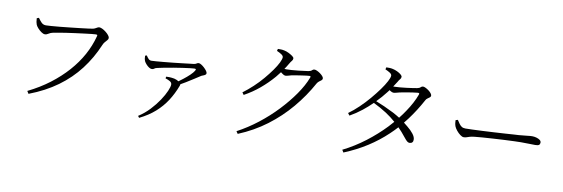

<svg xmlns="http://www.w3.org/2000/svg" viewBox="-58 -1224 5076 1730"><g transform="rotate(10 2480.0 -359.5)"><path d="M277 -617Q292 -617 324.5 -619.5Q357 -622 401 -626Q445 -630 492 -635.5Q539 -641 582 -645.5Q625 -650 656.5 -654.5Q688 -659 700 -661Q713 -664 722.5 -669.5Q732 -675 740 -679Q748 -683 756 -683Q767 -683 783.5 -675Q800 -667 816.5 -654Q833 -641 844 -627Q855 -613 855 -603Q855 -592 846 -582Q837 -572 826.5 -560Q816 -548 809 -531Q757 -407 677.5 -303Q598 -199 487.5 -118.5Q377 -38 230 18L215 -6Q323 -59 410.5 -125.5Q498 -192 565.5 -268Q633 -344 678.5 -427Q724 -510 747 -598Q751 -610 747 -612.5Q743 -615 735 -615Q724 -615 696 -612Q668 -609 629 -604Q590 -599 547.5 -593.5Q505 -588 465.5 -582Q426 -576 395 -570.5Q364 -565 350 -562Q330 -558 313.5 -547Q297 -536 282 -536Q267 -536 248.5 -549Q230 -562 215 -579Q200 -596 195 -609Q191 -620 188.5 -632.5Q186 -645 185 -666L204 -673Q216 -655 233.5 -636Q251 -617 277 -617Z M1205 -503 1220 -508Q1232 -489 1242.5 -478.5Q1253 -468 1269 -468Q1283 -468 1313 -470.5Q1343 -473 1382 -476.5Q1421 -480 1463 -484.5Q1505 -489 1543.5 -493.5Q1582 -498 1610.5 -501.5Q1639 -505 1650 -506Q1666 -508 1674.5 -514.5Q1683 -521 1694 -521Q1703 -521 1717 -512.5Q1731 -504 1745 -491Q1759 -478 1768.5 -465Q1778 -452 1778 -443Q1778 -433 1768.5 -427Q1759 -421 1747 -417Q1735 -413 1726 -406Q1708 -394 1676.5 -374Q1645 -354 1608 -331Q1585 -318 1563 -305Q1563 -300 1560 -291Q1531 -214 1490 -150.5Q1449 -87 1390.5 -35Q1332 17 1249 58L1237 42Q1293 6 1338 -42Q1383 -90 1415.5 -139Q1448 -188 1465 -228Q1482 -268 1482 -287Q1482 -305 1464.5 -315.5Q1447 -326 1422 -334L1425 -350Q1441 -350 1452.5 -350.5Q1464 -351 1475 -349Q1502 -347 1522 -338Q1534 -333 1541 -328Q1561 -342 1581 -358Q1612 -382 1636.5 -405.5Q1661 -429 1672 -447Q1679 -459 1676.5 -462.5Q1674 -466 1662 -466Q1652 -466 1623.5 -462.5Q1595 -459 1556.5 -453.5Q1518 -448 1476.5 -441Q1435 -434 1398 -427Q1361 -420 1336 -414Q1314 -410 1306.5 -402.5Q1299 -395 1284 -395Q1273 -395 1259 -404Q1245 -413 1232.5 -427Q1220 -441 1214 -453Q1209 -465 1207 -477Q1205 -489 1205 -503Z M2126 -330Q2172 -364 2217 -406Q2262 -448 2300 -493Q2338 -538 2367.5 -579.5Q2397 -621 2413 -654Q2429 -687 2429 -704Q2429 -717 2411.5 -729Q2394 -741 2368 -752L2373 -771Q2387 -771 2401.5 -771Q2416 -771 2433 -767Q2453 -763 2474 -752.5Q2495 -742 2510 -731Q2525 -720 2525 -710Q2525 -697 2516 -687Q2507 -677 2496 -658Q2480 -630 2462 -604Q2472 -603 2481 -603Q2499 -603 2528.5 -605Q2558 -607 2589 -610.5Q2620 -614 2644.5 -617.5Q2669 -621 2679 -622Q2701 -626 2709.5 -635.5Q2718 -645 2731 -645Q2740 -645 2754.5 -638.5Q2769 -632 2783.5 -621.5Q2798 -611 2808 -599.5Q2818 -588 2818 -578Q2818 -568 2809 -561Q2800 -554 2789.5 -546.5Q2779 -539 2771 -526Q2703 -402 2611.5 -293.5Q2520 -185 2405 -98.5Q2290 -12 2149 46L2134 24Q2230 -27 2320 -97Q2410 -167 2486 -247.5Q2562 -328 2619 -410Q2676 -492 2704 -566Q2708 -575 2705 -579Q2702 -581 2696 -581Q2688 -581 2667.5 -578.5Q2647 -576 2621.5 -572Q2596 -568 2572.5 -564.5Q2549 -561 2536 -558Q2520 -554 2505.5 -549.5Q2491 -545 2480 -545Q2469 -545 2453 -557Q2445 -563 2437 -569Q2419 -545 2400 -522Q2345 -458 2280.5 -404Q2216 -350 2141 -309Z M3096 -312Q3142 -345 3188.5 -389.5Q3235 -434 3276.5 -483Q3318 -532 3350.5 -577Q3383 -622 3401.5 -657.5Q3420 -693 3420 -710Q3420 -724 3402.5 -735.5Q3385 -747 3359 -758L3364 -777Q3378 -777 3392.5 -777Q3407 -777 3424 -773Q3444 -769 3465 -759Q3486 -749 3500 -737.5Q3514 -726 3514 -716Q3514 -703 3505 -693.5Q3496 -684 3485 -664Q3471 -641 3455 -618Q3461 -618 3466 -618Q3484 -618 3514 -620.5Q3544 -623 3576 -627Q3608 -631 3634 -635Q3660 -639 3670 -641Q3691 -645 3700 -654.5Q3709 -664 3721 -664Q3730 -664 3744.5 -657Q3759 -650 3773 -639.5Q3787 -629 3796.5 -617Q3806 -605 3806 -595Q3806 -586 3797 -579Q3788 -572 3777 -564.5Q3766 -557 3760 -544Q3707 -446 3643 -360Q3625 -336 3607 -314Q3625 -300 3642 -286Q3677 -258 3698.5 -230Q3720 -202 3720 -179Q3721 -162 3712 -152.5Q3703 -143 3687 -143Q3675 -143 3664 -152.5Q3653 -162 3638 -181Q3623 -200 3599 -228Q3585 -244 3565 -264Q3534 -230 3500 -198Q3421 -123 3326 -62Q3231 -1 3116 46L3102 23Q3208 -30 3303 -102.5Q3398 -175 3476 -257Q3499 -282 3520 -306Q3478 -343 3429 -375Q3373 -411 3309 -442Q3267 -401 3222 -365Q3169 -323 3112 -291ZM3556 -350Q3585 -386 3610 -424Q3667 -508 3695 -585Q3699 -594 3696 -598Q3693 -601 3684 -601Q3667 -600 3635 -595Q3603 -590 3571 -584.5Q3539 -579 3521 -575Q3505 -571 3490.5 -567Q3476 -563 3466 -563Q3454 -563 3437 -574Q3433 -577 3429 -580Q3420 -569 3412 -558Q3373 -507 3327 -461Q3366 -445 3406 -428Q3451 -407 3494 -386Q3528 -368 3556 -350Z M4081 -423Q4092 -406 4102.5 -391Q4113 -376 4126.5 -367Q4140 -358 4161 -358Q4183 -358 4224 -359.5Q4265 -361 4316 -363.5Q4367 -366 4419.5 -369Q4472 -372 4519.5 -375Q4567 -378 4601 -380.5Q4635 -383 4646 -383Q4696 -387 4722 -390.5Q4748 -394 4767 -394Q4786 -394 4805.5 -388.5Q4825 -383 4837.5 -373.5Q4850 -364 4850 -350Q4850 -336 4841 -328.5Q4832 -321 4806 -321Q4780 -321 4750.5 -322Q4721 -323 4675 -323Q4657 -323 4616 -321.5Q4575 -320 4522.5 -317.5Q4470 -315 4418 -311.5Q4366 -308 4322.5 -305Q4279 -302 4256 -299Q4228 -296 4212 -291Q4196 -286 4184.5 -282Q4173 -278 4159 -278Q4145 -278 4126.5 -292Q4108 -306 4092.5 -325Q4077 -344 4070 -361Q4065 -375 4063 -388.5Q4061 -402 4061 -417Z"/></g></svg>

Font: Early Summer Mincho
Style: Regular
Weight: 400
Designer: GuiWonder
Version: Version 1.002